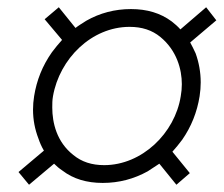

<svg xmlns="http://www.w3.org/2000/svg" viewBox="-20 -565 616 529"><path d="M103 -512 151 -455C141 -444 132 -433 123 -421C97 -384 81 -344 74 -300C72 -288 71 -275 71 -263C71 -235 76 -209 86 -183C90 -171 95 -160 101 -150L31 -91L60 -56L129 -114C136 -107 143 -101 152 -95C182 -72 219 -61 263 -61C308 -61 349 -72 387 -93C398 -100 408 -107 419 -114L466 -56L503 -88L455 -147C464 -157 473 -168 482 -180C507 -216 523 -256 530 -300C532 -313 533 -326 533 -338C533 -366 528 -393 519 -418C514 -429 509 -439 504 -448L576 -509L548 -545L477 -484C470 -492 462 -499 453 -506C422 -529 385 -540 341 -540C296 -540 255 -529 218 -508C207 -501 197 -495 188 -488L142 -545ZM126 -300C144 -403 232 -491 337 -491C371 -491 399 -482 422 -463C467 -426 481 -374 481 -333C481 -322 480 -311 478 -300C462 -198 371 -110 267 -110C233 -110 205 -119 182 -138C136 -174 124 -227 124 -269C124 -279 124 -289 126 -300Z"/></svg>

Font: Jost Light
Style: Italic
Weight: 300
Italic angle: -5°
Version: Version 3.710